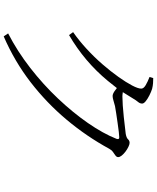

<svg xmlns="http://www.w3.org/2000/svg" viewBox="75 -882 850 1040"><g transform="rotate(90 500.0 -362.0)"><path d="M154 -333Q200 -365 245 -406.5Q290 -448 328.5 -492.5Q367 -537 396.5 -578.5Q426 -620 443 -652.5Q460 -685 460 -702Q460 -715 441.5 -726Q423 -737 397 -747L403 -767Q416 -767 430.5 -766Q445 -765 461 -761Q477 -756 496 -746.5Q515 -737 528 -726.5Q541 -716 541 -707Q541 -695 532 -684.5Q523 -674 512 -655Q496 -628 479 -602Q480 -602 482 -602Q493 -600 502 -600Q521 -600 551.5 -602Q582 -604 613.5 -607.5Q645 -611 670 -614Q695 -617 705 -618Q727 -622 734.5 -630.5Q742 -639 754 -639Q762 -639 775.5 -632.5Q789 -626 801.5 -616.5Q814 -607 822.5 -596.5Q831 -586 831 -577Q831 -569 822.5 -562.5Q814 -556 803.5 -549Q793 -542 786 -529Q719 -406 628.5 -298Q538 -190 425.5 -103Q313 -16 177 43L161 19Q258 -31 348 -101Q438 -171 514 -251.5Q590 -332 646.5 -413.5Q703 -495 732 -568Q735 -577 732 -580Q730 -583 724 -583Q716 -583 694.5 -580.5Q673 -578 646 -574Q619 -570 594.5 -566.5Q570 -563 555 -560Q539 -556 524.5 -551.5Q510 -547 500 -547Q489 -547 473 -558Q466 -564 457 -570Q438 -545 418 -521Q366 -458 304 -405.5Q242 -353 170 -311Z"/></g></svg>

Font: Early Summer Mincho Light
Style: Regular
Weight: 300
Designer: GuiWonder
Version: Version 1.002